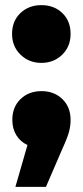

<svg xmlns="http://www.w3.org/2000/svg" viewBox="-20 -571 323 748"><path d="M27 -439Q27 -489 59.5 -520Q92 -551 141 -551Q191 -551 223 -520Q255 -489 255 -439Q255 -390 222.5 -358Q190 -326 141 -326Q93 -326 60 -358Q27 -390 27 -439ZM255 -104Q255 -81 249 -58Q243 -35 222 11L159 157H40L87 -6Q59 -19 43.5 -44.5Q28 -70 28 -104Q28 -154 60 -185Q92 -216 142 -216Q191 -216 223 -185Q255 -154 255 -104Z"/></svg>

Font: Montserrat Alternates ExtraBold
Style: Regular
Weight: 800
Designer: Julieta Ulanovsky
Foundry: Julieta Ulanovsky
Version: Version 7.200